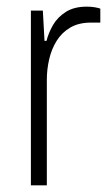

<svg xmlns="http://www.w3.org/2000/svg" viewBox="-20 -558 336 578"><path d="M73 0V-526H109L114 -435H120Q126 -459 139.5 -482.5Q153 -506 178 -522Q203 -538 241 -538Q255 -538 266 -536Q277 -534 282 -532V-490H254Q217 -490 191.5 -475Q166 -460 150.5 -435Q135 -410 128 -379.5Q121 -349 121 -318V0Z"/></svg>

Font: Archivo SemiBold Thin
Style: Regular
Weight: 250
Version: Version 2.001